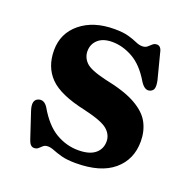

<svg xmlns="http://www.w3.org/2000/svg" viewBox="-96 -581 683 687"><g transform="rotate(20 245.5 -237.0)"><path d="M236.5 -440Q201.5 -440 182.5 -422.8Q163.5 -405.5 163.5 -379Q163.5 -355 181.2 -337Q199 -319 258.5 -305Q336 -289.5 378.2 -265.5Q420.5 -241.5 437 -210Q453.5 -178.5 453.5 -140Q453.5 -70.5 404.2 -29Q355 12.5 261 12.5Q227.5 12.5 206.5 6.8Q185.5 1 172 -4.5Q158.5 -10 148 -10Q137 -10 130.5 -4.5Q124 1 118 6.8Q112 12.5 102 12.5Q87 12.5 79.5 -11L46.5 -110.5Q35 -147 57 -155.5Q78 -163.5 93.5 -139.5Q127 -81.5 167.5 -57.8Q208 -34 253 -34Q295.5 -34 317 -51.5Q338.5 -69 338.5 -98Q338.5 -124 316.5 -142.8Q294.5 -161.5 225 -177.5Q127.5 -198.5 88.8 -238Q50 -277.5 50 -341Q50 -405.5 99.2 -445.8Q148.5 -486 228 -486Q262 -486 282.5 -480Q303 -474 316.2 -468Q329.5 -462 341 -462Q353 -462 360 -468Q367 -474 373.5 -480Q380 -486 389.5 -486Q405.5 -486 410 -462L434.5 -367Q438.5 -348.5 436.5 -337.8Q434.5 -327 423 -322.5Q403.5 -315 385.5 -343.5Q354.5 -396 315.5 -418Q276.5 -440 236.5 -440Z"/></g></svg>

Font: Fraunces 9pt S000 SemiBold
Style: Regular
Weight: 600
Version: Version 1.000; ttfautohint (v1.8.3)